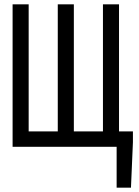

<svg xmlns="http://www.w3.org/2000/svg" viewBox="-20 -676 640 884"><path d="M38 0H517V188H583L592 -21V-71H528V-656H454V-71H320V-656H246V-71H112V-656H38Z"/></svg>

Font: Hasklig
Style: Regular
Weight: 400
Monospace: yes
Designer: Paul D. Hunt, Teo Tuominen
Foundry: Adobe Systems Incorporated
Version: Version 2.030;PS 1.0;hotconv 16.6.51;makeotf.lib2.5.65220